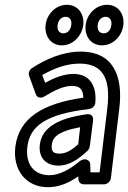

<svg xmlns="http://www.w3.org/2000/svg" viewBox="-20 -743 535 800"><path d="M94 -132C105 -218 170 -267 352 -289C365 -291 376 -302 377 -314C383 -371 364 -435 286 -435C244 -435 203 -417 168 -398L156 -430C202 -457 256 -478 311 -478C405 -478 443 -421 427 -291L395 -25H357L356 -58C356 -70 346 -79 334 -79H331C325 -79 317 -75 313 -72C271 -37 228 -13 186 -13C123 -13 85 -57 94 -132ZM44 -132C32 -35 88 37 180 37C226 37 267 19 306 -8L307 4C307 16 317 25 329 25H414C425 25 440 15 442 0L477 -291C495 -435 445 -528 317 -528C240 -528 168 -495 113 -459C103 -452 97 -439 101 -428L129 -351C136 -331 156 -335 165 -341C206 -366 244 -385 280 -385C315 -385 326 -369 327 -336C158 -312 59 -251 44 -132ZM146 -141C139 -83 175 -53 223 -53C270 -53 307 -80 345 -115C350 -120 353 -127 354 -132L368 -242C369 -252 365 -270 342 -267C219 -250 155 -210 146 -141ZM196 -141C199 -168 217 -195 314 -213L306 -142C276 -115 253 -103 229 -103C203 -103 192 -111 196 -141ZM244 -604C229 -604 217 -615 220 -639C223 -661 238 -673 253 -673C269 -673 280 -661 277 -639C274 -616 260 -604 244 -604ZM238 -554C285 -554 321 -594 327 -639C332 -683 306 -723 259 -723C211 -723 175 -683 170 -639C165 -595 190 -554 238 -554ZM412 -604C396 -604 384 -616 387 -639C390 -661 404 -673 420 -673C435 -673 447 -661 444 -639C441 -615 427 -604 412 -604ZM405 -554C453 -554 489 -595 494 -639C499 -683 474 -723 426 -723C379 -723 342 -683 337 -639C331 -594 358 -554 405 -554Z"/></svg>

Font: Falling Sky
Style: CondOuObl
Weight: 400
Designer: Paul D. Hunt
Foundry: Adobe Systems Incorporated
Version: Version 1.02